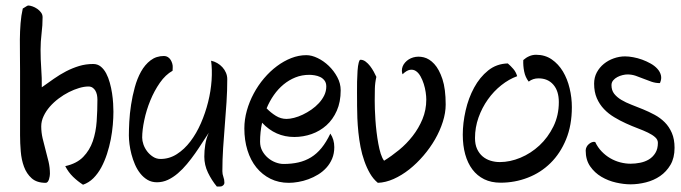

<svg xmlns="http://www.w3.org/2000/svg" viewBox="-20 -658 2451 691"><path d="M278.8 6.8Q259.8 -5.4 242.9 -21.7Q226.1 -38.1 214.8 -60.1Q256.3 -69.3 279.5 -93.3Q302.7 -117.2 314 -149.9Q325.2 -182.6 327.9 -221.4Q330.6 -260.3 330.6 -299.3Q330.6 -308.1 328.9 -316.7Q327.1 -325.2 323.2 -331.8Q319.3 -338.4 313.2 -342.5Q307.1 -346.7 297.9 -346.7Q283.2 -346.7 264.9 -341.3Q246.6 -335.9 227.8 -326.4Q209 -316.9 191.2 -303.5Q173.3 -290 159.4 -274.2Q145.5 -258.3 137 -240.2Q128.4 -222.2 128.4 -203.1Q128.4 -181.6 133.3 -160.4Q138.2 -139.2 144 -118.2Q149.9 -97.2 154.8 -75.9Q159.7 -54.7 159.7 -32.7Q159.7 -29.3 158.9 -23.9Q158.2 -18.6 156.5 -13.2Q154.8 -7.8 151.9 -3.9Q148.9 0 144.5 0Q112.3 0 94 -16.4Q75.7 -32.7 66.4 -57.9Q57.1 -83 54.7 -113Q52.2 -143.1 52.2 -170.9V-403.3Q52.2 -429.2 51.8 -458Q51.3 -486.8 51.5 -516.1Q51.8 -545.4 54 -574Q56.2 -602.5 62 -627.4Q63 -627.9 65.9 -629.6Q68.8 -631.3 71.8 -633.3Q74.7 -635.3 77.4 -636.7Q80.1 -638.2 81.1 -638.2Q87.9 -638.2 96.9 -635Q106 -631.8 114 -626.2Q122.1 -620.6 127.7 -613Q133.3 -605.5 133.3 -596.2Q133.3 -566.4 129.6 -537.4Q126 -508.3 126 -478.5Q126 -444.8 128.4 -411.4Q130.9 -377.9 130.4 -343.8Q152.3 -359.4 173.8 -374.5Q195.3 -389.6 218 -401.4Q240.7 -413.1 264.6 -420.4Q288.6 -427.7 315.4 -427.7Q331.1 -427.7 342.5 -418.5Q354 -409.2 362.1 -394Q370.1 -378.9 375.2 -360.1Q380.4 -341.3 383.3 -322.3Q386.2 -303.2 387.2 -285.6Q388.2 -268.1 388.2 -255.9Q388.2 -234.4 386 -208.7Q383.8 -183.1 378.7 -156.5Q373.5 -129.9 365 -103.8Q356.4 -77.6 344.5 -55.4Q332.5 -33.2 316.2 -16.8Q299.8 -0.5 278.8 6.8Z M780.3 -42Q780.3 -31.2 783.9 -21.5Q787.6 -11.7 787.6 -0.5Q787.6 5.4 782.5 9.5Q777.3 13.7 771.5 13.2H760.3Q741.7 -9.3 728.5 -36.6Q715.3 -64 715.3 -94.2Q715.3 -116.2 718.8 -137.9Q722.2 -159.7 731.4 -180.2Q720.7 -164.6 708.5 -145.3Q696.3 -126 682.4 -106.2Q668.5 -86.4 652.8 -67.6Q637.2 -48.8 620.1 -34.2Q603 -19.5 584.2 -10.7Q565.4 -2 544.9 -2Q525.9 -2 511 -10.7Q496.1 -19.5 484.9 -33.7Q473.6 -47.9 465.8 -65.9Q458 -84 453.1 -102.8Q448.2 -121.6 446 -139.4Q443.8 -157.2 443.8 -170.9Q443.8 -190.9 445.3 -220Q446.8 -249 451.7 -280.8Q456.5 -312.5 465.1 -343.8Q473.6 -375 487.5 -400.1Q501.5 -425.3 522 -440.9Q542.5 -456.5 570.3 -456.5Q578.1 -456.5 584.2 -452.6Q590.3 -448.7 594.2 -442.4Q598.1 -436 600.1 -428.7Q602.1 -421.4 601.6 -415L601.1 -403.3Q575.7 -389.2 555.4 -360.1Q535.2 -331.1 521 -296.4Q506.8 -261.7 499.3 -225.8Q491.7 -189.9 491.7 -162.6Q491.7 -151.4 496.3 -137.9Q501 -124.5 509.8 -113Q518.6 -101.6 530.8 -93.8Q543 -85.9 557.6 -85.9Q589.4 -85.9 616.5 -103.3Q643.6 -120.6 665.3 -149.2Q687 -177.7 703.1 -214.6Q719.2 -251.5 729 -290.8Q738.8 -330.1 741.5 -368.9Q744.1 -407.7 739.7 -439.5Q751.5 -437 762 -430.9Q772.5 -424.8 780.5 -416Q788.6 -407.2 793.2 -396.2Q797.9 -385.3 797.9 -373Q797.9 -331.5 795.2 -290.3Q792.5 -249 789.1 -207.8Q785.6 -166.5 783 -125Q780.3 -83.5 780.3 -42Z M1206.1 -333Q1206.1 -291 1192.1 -259.5Q1178.2 -228 1154.8 -207Q1131.3 -186 1101.3 -175.5Q1071.3 -165 1039.1 -165Q971.2 -165 923.3 -216.3Q916 -183.1 916 -147.9Q916 -129.4 924.1 -114.7Q932.1 -100.1 944.6 -89.6Q957 -79.1 971.9 -73.5Q986.8 -67.9 1000.5 -67.9Q1029.8 -67.9 1054.2 -73.5Q1078.6 -79.1 1099.4 -91.8Q1120.1 -104.5 1137.2 -125.5Q1154.3 -146.5 1168.9 -177.2Q1183.1 -156.2 1183.1 -128.4Q1183.1 -105.5 1175.3 -86.9Q1167.5 -68.4 1154.5 -54.2Q1141.6 -40 1124.8 -29.8Q1107.9 -19.5 1089.8 -12.9Q1071.8 -6.3 1053.5 -3.2Q1035.2 0 1019.5 0Q982.9 0 953.4 -14.6Q923.8 -29.3 902.8 -55.2Q881.8 -81.1 870.6 -117.2Q859.4 -153.3 859.4 -195.8Q859.4 -228 868.4 -260Q877.4 -292 893.1 -321.3Q908.7 -350.6 930.2 -376Q951.7 -401.4 976.6 -419.9Q1001.5 -438.5 1028.3 -449Q1055.2 -459.5 1082.5 -459.5Q1101.6 -459.5 1123.3 -449Q1145 -438.5 1163.3 -420.9Q1181.6 -403.3 1193.8 -380.6Q1206.1 -357.9 1206.1 -333ZM1154.3 -346.7Q1154.3 -359.9 1147.9 -368.2Q1141.6 -376.5 1132.3 -380.9Q1123 -385.3 1112.3 -387Q1101.6 -388.7 1093.3 -388.7Q1066.4 -388.7 1043.2 -379.4Q1020 -370.1 1000.5 -354Q981 -337.9 965.6 -315.9Q950.2 -293.9 939.5 -268.1Q954.6 -252.4 972.7 -241.2Q990.7 -230 1011.2 -230Q1022.9 -230 1038.3 -233.9Q1053.7 -237.8 1069.6 -245.4Q1085.4 -252.9 1100.6 -263.4Q1115.7 -273.9 1127.7 -286.9Q1139.6 -299.8 1147 -314.9Q1154.3 -330.1 1154.3 -346.7Z M1339.8 0Q1323.2 -13.7 1311.5 -33.9Q1299.8 -54.2 1291.3 -78.4Q1282.7 -102.5 1277.6 -128.9Q1272.5 -155.3 1269.8 -181.6Q1267.1 -208 1266.1 -232.9Q1265.1 -257.8 1265.1 -278.3V-292.5Q1265.1 -304.7 1264.9 -324Q1264.6 -343.3 1265.1 -363.8Q1265.6 -384.3 1266.8 -403.1Q1268.1 -421.9 1271 -432.6Q1272 -435.1 1273.2 -439Q1274.4 -442.9 1277.8 -442.9Q1287.1 -442.9 1295.9 -436.3Q1304.7 -429.7 1312 -420.2Q1319.3 -410.6 1325.2 -399.9Q1331.1 -389.2 1334.5 -381.3Q1329.6 -359.9 1329.1 -338.6Q1328.6 -317.4 1328.6 -295.4Q1328.6 -283.7 1329.1 -265.6Q1329.6 -247.6 1331.1 -226.6Q1332.5 -205.6 1335.2 -183.1Q1337.9 -160.6 1341.6 -140.6Q1345.2 -120.6 1350.3 -104.5Q1355.5 -88.4 1362.3 -79.6Q1389.2 -96.2 1416.3 -118.4Q1443.4 -140.6 1465.1 -168.5Q1486.8 -196.3 1500.5 -229.2Q1514.2 -262.2 1514.2 -299.8Q1514.2 -311 1512 -326.2Q1509.8 -341.3 1505.1 -356Q1500.5 -370.6 1493.4 -383.3Q1486.3 -396 1476.8 -402.3Q1467.3 -408.7 1455.3 -406.7Q1443.4 -404.8 1428.7 -390.6Q1427.7 -393.6 1427 -397Q1426.3 -400.4 1426.3 -403.3Q1426.3 -419.9 1438 -433.1Q1449.7 -446.3 1467.3 -451.4Q1484.9 -456.5 1505.1 -451.7Q1525.4 -446.8 1543 -427.7Q1560.5 -408.7 1572.3 -373.3Q1584 -337.9 1584 -281.7Q1584 -252 1573.7 -219.7Q1563.5 -187.5 1545.7 -156.5Q1527.8 -125.5 1503.9 -97.7Q1480 -69.8 1452.9 -48.3Q1425.8 -26.9 1396.7 -13.9Q1367.7 -1 1339.8 0Z M1645.5 -173.3Q1645.5 -215.3 1655.8 -260.3Q1666 -305.2 1686.3 -342.5Q1706.5 -379.9 1736.8 -404.3Q1767.1 -428.7 1807.6 -429.7Q1817.9 -420.9 1827.4 -409.9Q1836.9 -398.9 1841.3 -383.8Q1811.5 -373 1784.2 -351.3Q1756.8 -329.6 1735.8 -300Q1714.8 -270.5 1702.1 -234.9Q1689.5 -199.2 1689.5 -161.1Q1689.5 -138.2 1697 -121.8Q1704.6 -105.5 1717 -95Q1729.5 -84.5 1745.6 -79.6Q1761.7 -74.7 1778.8 -74.7Q1815.4 -74.7 1853 -90.3Q1890.6 -106 1921.4 -134.5Q1952.1 -163.1 1971.7 -202.9Q1991.2 -242.7 1991.2 -290.5Q1991.2 -330.6 1971.4 -353.3Q1951.7 -376 1918 -376Q1897.9 -376 1882.8 -364.3Q1870.6 -379.9 1866.5 -400.6Q1862.3 -421.4 1863.3 -441.9Q1873 -450.7 1884.8 -455.8Q1896.5 -460.9 1909.2 -460.9Q1941.4 -460.9 1965.6 -444.3Q1989.7 -427.7 2005.9 -400.9Q2022 -374 2030 -340.3Q2038.1 -306.6 2038.1 -272.5Q2038.1 -207 2017.3 -156.5Q1996.6 -106 1961.4 -71.3Q1926.3 -36.6 1879.6 -18.6Q1833 -0.5 1781.7 -0.5Q1748 -0.5 1722.7 -12.9Q1697.3 -25.4 1680.2 -48.1Q1663.1 -70.8 1654.3 -102.5Q1645.5 -134.3 1645.5 -173.3Z M2087.9 -116.2Q2087.9 -123 2091.1 -129.2Q2094.2 -135.3 2099.4 -139.6Q2104.5 -144 2110.4 -146.2Q2116.2 -148.4 2122.1 -147Q2131.3 -127.4 2145.5 -112.8Q2159.7 -98.1 2176.5 -88.4Q2193.4 -78.6 2212.2 -73.7Q2231 -68.8 2249.5 -68.8Q2266.6 -68.8 2283.9 -72.3Q2301.3 -75.7 2315.4 -84.2Q2329.6 -92.8 2338.6 -107.4Q2347.7 -122.1 2347.7 -144Q2347.7 -155.3 2337.9 -164.1Q2328.1 -172.9 2312 -180.7Q2295.9 -188.5 2275.1 -196.3Q2254.4 -204.1 2232.9 -213.9Q2211.4 -223.6 2190.7 -236.1Q2169.9 -248.5 2153.8 -265.4Q2137.7 -282.2 2127.9 -304.7Q2118.2 -327.1 2118.2 -356.9Q2118.2 -379.4 2127.9 -397.5Q2137.7 -415.5 2153.3 -428.2Q2168.9 -440.9 2189 -448Q2209 -455.1 2229.5 -455.1Q2242.7 -455.1 2258.8 -452.1Q2274.9 -449.2 2291 -443.4Q2307.1 -437.5 2321.5 -429.4Q2335.9 -421.4 2345.7 -410.6Q2355.5 -399.9 2358.6 -387.2Q2361.8 -374.5 2355.5 -359.9L2355 -358.9Q2339.4 -358.9 2325 -363.8Q2310.5 -368.7 2296.4 -374.5Q2282.2 -380.4 2267.8 -385.3Q2253.4 -390.1 2238.3 -390.1Q2230.5 -390.1 2220.5 -387.7Q2210.4 -385.3 2201.7 -380.6Q2192.9 -376 2186.8 -368.7Q2180.7 -361.3 2180.7 -351.6Q2180.7 -333 2190.4 -320.6Q2200.2 -308.1 2216.1 -298.6Q2231.9 -289.1 2252.4 -281.2Q2272.9 -273.4 2294.2 -264.6Q2315.4 -255.9 2335.9 -244.9Q2356.4 -233.9 2372.3 -218Q2388.2 -202.1 2397.9 -179.7Q2407.7 -157.2 2407.7 -126Q2407.7 -89.8 2393.1 -64.9Q2378.4 -40 2355.7 -24.4Q2333 -8.8 2304.7 -1.7Q2276.4 5.4 2249.5 5.4Q2225.1 5.4 2197 -1Q2168.9 -7.3 2144.5 -21.7Q2120.1 -36.1 2104 -59.3Q2087.9 -82.5 2087.9 -116.2Z"/></svg>

Font: RIT Kutty
Style: Bold
Weight: 700
Designer: Artist Kutty Kodungallur
Foundry: Rachana Institute of Technology
Version: 1.3.2